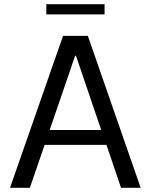

<svg xmlns="http://www.w3.org/2000/svg" viewBox="-20 -900 722 920"><path d="M123 0 194 -206H490L560 0H654L401 -728H282L28 0ZM202 -831H481V-880H202ZM218 -277 340 -633H344L465 -277Z"/></svg>

Font: Wafeq
Style: Regular
Weight: 400
Designer: Rasmus Andersson & Azza Alameddine
Foundry: Google & TypeTogether
Version: Version 3.000;FEAKit 1.0